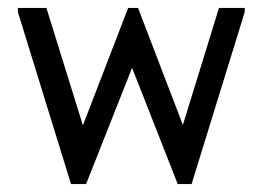

<svg xmlns="http://www.w3.org/2000/svg" viewBox="-20 -460 662 484"><path d="M441 -145 532 -440H597V-430L463 4H428L313 -289L197 4H159L25 -430V-440H97L189 -144L303 -440H328Z"/></svg>

Font: Tilda Sans
Style: Regular
Weight: 400
Designer: ParaType Ltd
Foundry: ParaType Ltd
Version: Version 1.002W